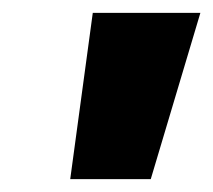

<svg xmlns="http://www.w3.org/2000/svg" viewBox="-20 -734 331 298"><path d="M89 -456H214L291 -714H124Z"/></svg>

Font: Noto Sans Black
Style: Italic
Weight: 900
Italic angle: -12°
Designer: Monotype Design Team
Foundry: Monotype Imaging Inc.
Version: Version 2.013